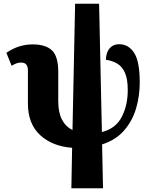

<svg xmlns="http://www.w3.org/2000/svg" viewBox="-20 -780 805 1025"><path d="M361 225 365 9Q259 1 194 -59Q129 -119 129 -228V-406Q129 -423 121 -434.5Q113 -446 91 -446Q81 -446 70 -442.5Q59 -439 42 -429L14 -498Q79 -543 154 -543Q224 -543 257.5 -511Q291 -479 291 -396V-240Q291 -180 310.5 -142Q330 -104 367 -86L381 -760H509L524 -75Q598 -94 630 -156Q662 -218 662 -299Q662 -358 647 -391.5Q632 -425 606 -440.5Q580 -456 545 -461Q547 -502 566 -523Q585 -544 616 -544Q666 -544 696 -498Q726 -452 726 -339Q726 -268 706.5 -201.5Q687 -135 643 -84Q599 -33 525 -9L530 225Z"/></svg>

Font: Noto Serif ExtraCondensed Black
Style: Regular
Weight: 900
Width: 2
Designer: Monotype Design Team
Foundry: Monotype Imaging Inc.
Version: Version 2.015; ttfautohint (v1.8.4.7-5d5b)